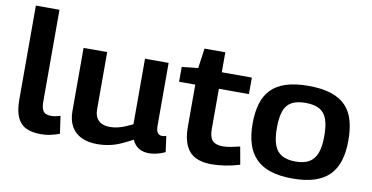

<svg xmlns="http://www.w3.org/2000/svg" viewBox="-73 -937 2217 1145"><g transform="rotate(10 1036.0 -365.0)"><path d="M204 -740V-184Q204 -153 211.5 -136Q219 -119 232.5 -113.5Q246 -108 263 -108Q275 -108 289.5 -110.5Q304 -113 320 -118L335 -12Q311 -3 282.5 3.5Q254 10 221 10Q170 10 134 -6.5Q98 -23 79.5 -63Q61 -103 61 -173V-740Z M562 10Q508 10 468 -9Q428 -28 406.5 -65.5Q385 -103 385 -158V-541H528V-193Q528 -150 552 -127Q576 -104 620 -104Q644 -104 666 -109Q688 -114 710 -123Q732 -132 757 -144V-541H900V-158Q900 -138 905 -126.5Q910 -115 918.5 -110Q927 -105 937 -105Q950 -105 962 -110L975 -14Q963 -8 947 -2.5Q931 3 913.5 6.5Q896 10 877 10Q840 10 814.5 -6Q789 -22 775 -54Q740 -35 706.5 -20Q673 -5 638 2.5Q603 10 562 10Z M1254 10Q1197 10 1158 -10Q1119 -30 1099 -73.5Q1079 -117 1079 -186V-441H981V-531L1079 -541L1096 -662H1222V-541H1404V-441H1222V-196Q1222 -148 1241.5 -127.5Q1261 -107 1303 -107Q1327 -107 1352.5 -112Q1378 -117 1407 -124L1426 -17Q1380 -3 1337 3.5Q1294 10 1254 10Z M1456 -272Q1456 -339 1471 -391Q1486 -443 1519.5 -478.5Q1553 -514 1608.5 -532.5Q1664 -551 1746 -551Q1828 -551 1884 -532.5Q1940 -514 1973.5 -478.5Q2007 -443 2021.5 -391Q2036 -339 2036 -272Q2036 -202 2020 -149.5Q2004 -97 1969.5 -61.5Q1935 -26 1879.5 -8Q1824 10 1746 10Q1668 10 1613 -8Q1558 -26 1523.5 -61.5Q1489 -97 1472.5 -149.5Q1456 -202 1456 -272ZM1603 -272Q1603 -207 1617.5 -168Q1632 -129 1664 -111Q1696 -93 1746 -93Q1797 -93 1828.5 -111Q1860 -129 1875 -168Q1890 -207 1890 -272Q1890 -335 1876.5 -373.5Q1863 -412 1831.5 -430Q1800 -448 1746 -448Q1693 -448 1661.5 -430Q1630 -412 1616.5 -373.5Q1603 -335 1603 -272Z"/></g></svg>

Font: Georama SemiExpanded SemiBold
Style: Regular
Weight: 600
Width: 6
Designer: Jean-Baptiste Levee
Foundry: Production Type
Version: Version 1.001